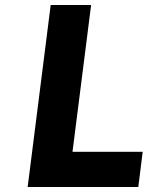

<svg xmlns="http://www.w3.org/2000/svg" viewBox="-20 -747 640 767"><path d="M90.5 0 182.5 -727H344L258 -49L173 -140.5H550L532.5 0Z"/></svg>

Font: Spline Sans Mono
Style: Bold Italic
Weight: 700
Italic angle: -4°
Monospace: yes
Version: Version 1.004